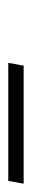

<svg xmlns="http://www.w3.org/2000/svg" viewBox="178 -878 78 475"><g transform="rotate(90 217.5 -641.0)"><path d="M136 -622 143 -660H435L428 -622Z"/></g></svg>

Font: DM Serif Text
Style: Italic
Weight: 400
Italic angle: -12°
Designer: Colophon Foundry, Frank Grießhammer
Foundry: Colophon Foundry
Version: Version 5.100; ttfautohint (v1.8.2)